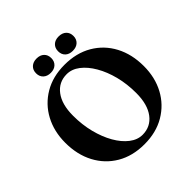

<svg xmlns="http://www.w3.org/2000/svg" viewBox="-228 -1055 1254 1254"><g transform="rotate(-45 399.0 -428.5)"><path d="M397 -718Q506.5 -718 587.8 -670.5Q669 -623 713.5 -539Q758 -455 758 -345.5Q758 -240.5 713.8 -158.2Q669.5 -76 589 -28.5Q508.5 19 400 19Q291 19 210.2 -28.5Q129.5 -76 85 -160Q40.5 -244 40.5 -354Q40.5 -458.5 84.5 -540.8Q128.5 -623 208.8 -670.5Q289 -718 397 -718ZM598.5 -256.5Q598.5 -339.5 579.8 -413Q561 -486.5 528 -543.2Q495 -600 453 -632.2Q411 -664.5 364 -664.5Q290 -664.5 245.8 -606Q201.5 -547.5 201.5 -442.5Q201.5 -359.5 220.2 -285.8Q239 -212 271.5 -155.2Q304 -98.5 346.2 -66Q388.5 -33.5 435 -33.5Q509.5 -33.5 554 -92.2Q598.5 -151 598.5 -256.5ZM297 -743.5Q265 -743.5 245.8 -761.5Q226.5 -779.5 226.5 -809.5Q226.5 -840 245.8 -858Q265 -876 297 -876Q329.5 -876 348.5 -858Q367.5 -840 367.5 -809.5Q367.5 -780 348.5 -761.8Q329.5 -743.5 297 -743.5ZM500.5 -743.5Q468 -743.5 449 -761.5Q430 -779.5 430 -809.5Q430 -839.5 449 -857.8Q468 -876 500.5 -876Q533.5 -876 552.8 -858Q572 -840 572 -809.5Q572 -780 552.8 -761.8Q533.5 -743.5 500.5 -743.5Z"/></g></svg>

Font: Fraunces 9pt S000 SemiBold
Style: Regular
Weight: 600
Version: Version 1.000; ttfautohint (v1.8.3)